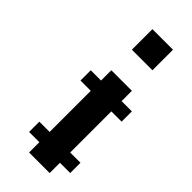

<svg xmlns="http://www.w3.org/2000/svg" viewBox="-195 -600 629 629"><g transform="rotate(45 119.0 -285.5)"><path d="M47.6 -95.2H95.2V-47.6H47.6ZM95.2 -95.2H142.9V-47.6H95.2ZM142.9 -95.2H190.5V-47.6H142.9ZM190.5 -95.2H238.1V-47.6H190.5ZM95.2 -47.6H142.9V0H95.2ZM142.9 -47.6H190.5V0H142.9ZM142.9 -142.9H190.5V-95.2H142.9ZM95.2 -142.9H142.9V-95.2H95.2ZM95.2 -190.5H142.9V-142.9H95.2ZM95.2 -238.1H142.9V-190.5H95.2ZM142.9 -238.1H190.5V-190.5H142.9ZM142.9 -285.7H190.5V-238.1H142.9ZM142.9 -190.5H190.5V-142.9H142.9ZM95.2 -285.7H142.9V-238.1H95.2ZM95.2 -333.3H142.9V-285.7H95.2ZM142.9 -333.3H190.5V-285.7H142.9ZM142.9 -381H190.5V-333.3H142.9ZM95.2 -381H142.9V-333.3H95.2ZM47.6 -333.3H95.2V-285.7H47.6ZM190.5 -333.3H238.1V-285.7H190.5ZM142.9 -523.8H190.5V-476.2H142.9ZM95.2 -523.8H142.9V-476.2H95.2ZM95.2 -571.4H142.9V-523.8H95.2ZM142.9 -571.4H190.5V-523.8H142.9Z"/></g></svg>

Font: Jacquard 12
Style: Regular
Weight: 400
Designer: Sarah Cadigan-Fried
Version: Version 1.000; ttfautohint (v1.8.4.7-5d5b)